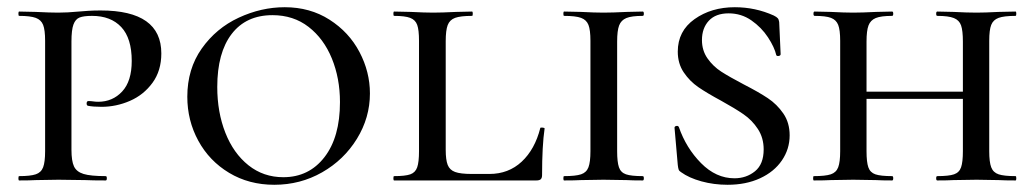

<svg xmlns="http://www.w3.org/2000/svg" viewBox="-20 -500 2867 532"><path d="M273 -12Q276 -12 276 -6Q276 0 273 0Q237 0 216 -1L142 -2L80 -1Q63 0 33 0Q31 0 31 -6Q31 -12 33 -12Q64 -12 79 -17Q94 -22 99.5 -36.5Q105 -51 105 -81V-387Q105 -417 99.5 -431Q94 -445 79 -450.5Q64 -456 33 -456Q31 -456 31 -462Q31 -468 33 -468L79 -467Q119 -465 141 -465Q167 -465 198 -468Q209 -469 224.5 -470Q240 -471 259 -471Q427 -471 427 -352Q427 -304 402.5 -270.5Q378 -237 340 -220.5Q302 -204 261 -204Q238 -204 223 -207Q220 -209 220 -213Q220 -220 225 -220Q232 -220 238.5 -219Q245 -218 252 -218Q292 -218 318.5 -246.5Q345 -275 345 -331Q345 -394 316 -425Q287 -456 235 -456Q212 -456 200.5 -451.5Q189 -447 183.5 -432Q178 -417 178 -385V-85Q178 -54 185 -39Q192 -24 211.5 -18Q231 -12 273 -12Z M499 -232Q499 -309 539 -365.5Q579 -422 641.5 -451Q704 -480 769 -480Q839 -480 893 -445.5Q947 -411 976 -356Q1005 -301 1005 -241Q1005 -174 969 -115.5Q933 -57 872.5 -22.5Q812 12 740 12Q670 12 615 -21Q560 -54 529.5 -110Q499 -166 499 -232ZM922 -217Q922 -283 899.5 -338Q877 -393 835 -425.5Q793 -458 735 -458Q662 -458 622 -406Q582 -354 582 -259Q582 -189 604.5 -132Q627 -75 668.5 -42Q710 -9 765 -9Q836 -9 879 -64.5Q922 -120 922 -217Z M1287 -18H1336Q1389 -18 1425.5 -52Q1462 -86 1477 -145Q1477 -147 1483 -146.5Q1489 -146 1489 -144Q1482 -96 1482 -15Q1482 -7 1478.5 -3.5Q1475 0 1466 0H1072Q1070 0 1070 -6Q1070 -12 1072 -12Q1103 -12 1117 -17Q1131 -22 1136 -36.5Q1141 -51 1141 -81V-387Q1141 -417 1136 -431Q1131 -445 1116.5 -450.5Q1102 -456 1072 -456Q1070 -456 1070 -462Q1070 -468 1072 -468L1118 -467Q1158 -465 1180 -465Q1204 -465 1244 -467L1288 -468Q1290 -468 1290 -462Q1290 -456 1288 -456Q1256 -456 1241 -450.5Q1226 -445 1220.5 -430.5Q1215 -416 1215 -386V-85Q1215 -57 1220.5 -43Q1226 -29 1241 -23.5Q1256 -18 1287 -18Z M1761 -12Q1764 -12 1764 -6Q1764 0 1761 0Q1732 0 1716 -1L1652 -2L1590 -1Q1573 0 1543 0Q1541 0 1541 -6Q1541 -12 1543 -12Q1575 -12 1590 -17Q1605 -22 1610.5 -36.5Q1616 -51 1616 -81V-387Q1616 -417 1610.5 -431Q1605 -445 1590 -450.5Q1575 -456 1543 -456Q1541 -456 1541 -462Q1541 -468 1543 -468L1590 -467Q1628 -465 1652 -465Q1677 -465 1717 -467L1761 -468Q1764 -468 1764 -462Q1764 -456 1761 -456Q1730 -456 1715.5 -450Q1701 -444 1695.5 -429.5Q1690 -415 1690 -385V-81Q1690 -51 1695 -36.5Q1700 -22 1714.5 -17Q1729 -12 1761 -12Z M2041 -266Q2082 -245 2107.5 -228Q2133 -211 2150.5 -185.5Q2168 -160 2168 -125Q2168 -87 2146.5 -55.5Q2125 -24 2086 -6Q2047 12 1996 12Q1958 12 1923.5 2.5Q1889 -7 1867 -23Q1862 -26 1860.5 -30Q1859 -34 1858 -43L1849 -146Q1849 -150 1854 -151Q1859 -152 1861 -148Q1881 -90 1922.5 -48Q1964 -6 2015 -6Q2048 -6 2072 -25.5Q2096 -45 2096 -86Q2096 -118 2080 -142.5Q2064 -167 2040 -183.5Q2016 -200 1978 -221Q1939 -242 1915 -258.5Q1891 -275 1874.5 -299.5Q1858 -324 1858 -357Q1858 -414 1904.5 -447Q1951 -480 2016 -480Q2073 -480 2124 -457Q2132 -453 2135 -449.5Q2138 -446 2139 -439L2143 -350Q2143 -346 2138 -345Q2133 -344 2131 -347Q2126 -369 2108 -396.5Q2090 -424 2062 -443.5Q2034 -463 1999 -463Q1963 -463 1944 -442.5Q1925 -422 1925 -389Q1925 -360 1940.5 -338Q1956 -316 1978.5 -301.5Q2001 -287 2041 -266Z M2577 -456Q2574 -456 2574 -462Q2574 -468 2577 -468L2622 -467Q2660 -465 2686 -465Q2709 -465 2747 -467L2794 -468Q2796 -468 2796 -462Q2796 -456 2794 -456Q2762 -456 2747 -450.5Q2732 -445 2726.5 -431Q2721 -417 2721 -387V-81Q2721 -51 2726.5 -36.5Q2732 -22 2747 -17Q2762 -12 2794 -12Q2796 -12 2796 -6Q2796 0 2794 0Q2764 0 2747 -1L2686 -2L2622 -1Q2606 0 2577 0Q2574 0 2574 -6Q2574 -12 2577 -12Q2609 -12 2623.5 -17Q2638 -22 2643 -36.5Q2648 -51 2648 -81V-385Q2648 -415 2643 -429.5Q2638 -444 2623 -450Q2608 -456 2577 -456ZM2342 -246H2681V-226H2342ZM2237 -456Q2234 -456 2234 -462Q2234 -468 2237 -468L2282 -467Q2320 -465 2344 -465Q2368 -465 2408 -467L2452 -468Q2455 -468 2455 -462Q2455 -456 2452 -456Q2421 -456 2406.5 -450Q2392 -444 2386.5 -429.5Q2381 -415 2381 -385V-81Q2381 -51 2386 -36.5Q2391 -22 2405.5 -17Q2420 -12 2452 -12Q2455 -12 2455 -6Q2455 0 2452 0Q2423 0 2407 -1L2344 -2L2282 -1Q2265 0 2235 0Q2233 0 2233 -6Q2233 -12 2235 -12Q2267 -12 2282 -17Q2297 -22 2302.5 -36.5Q2308 -51 2308 -81V-387Q2308 -417 2302.5 -431Q2297 -445 2282.5 -450.5Q2268 -456 2237 -456Z"/></svg>

Font: Cormorant Unicase Medium
Style: Regular
Weight: 500
Designer: Christian Thalmann (Catharsis Fonts)
Foundry: Catharsis Fonts
Version: Version 4.000